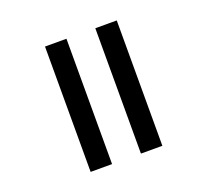

<svg xmlns="http://www.w3.org/2000/svg" viewBox="-101 -676 860 797"><g transform="rotate(-20 329.5 -277.0)"><path d="M170.9 -553.7H265.6V0H170.9ZM393.1 -553.7H487.8V0H393.1Z"/></g></svg>

Font: Noto Serif Malayalam
Style: Regular
Weight: 400
Designer: Indian Type Foundry
Foundry: Monotype Imaging Inc.
Version: Version 1.01